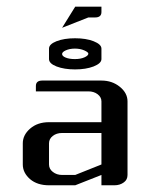

<svg xmlns="http://www.w3.org/2000/svg" viewBox="-20 -552 448 572"><path d="M165 -469.2 204.1 -532.2H282.2V-516.1Q282.2 -500 263.2 -500H243.2ZM47.9 -62V-125Q47.9 -149.9 69.8 -168.9Q91.8 -188 126 -188H282.2V-250Q282.2 -262.7 270.5 -271.5Q259.3 -279.8 243.2 -279.8H86.9V-295.9Q86.9 -312 106 -312H282.2Q314 -312 336.9 -293.5Q359.9 -274.9 359.9 -250V-30.8Q359.9 -16.6 349.1 -8.8Q337.4 0 320.8 0H282.2V-30.8L204.1 0H126Q91.3 0 69.8 -18.1Q47.9 -37.1 47.9 -62ZM126 -62Q126 -48.8 137.2 -40Q148.9 -30.8 165 -30.8H204.1L282.2 -62V-155.8H165Q148.4 -155.8 137.2 -147Q126 -138.2 126 -125ZM126 -376V-407.2Q126 -420.4 148.4 -429.2Q170.9 -438 203.6 -438Q236.3 -438 258.8 -429.2Q282.2 -419.9 282.2 -407.2V-376Q282.2 -363.3 258.8 -354Q235.8 -345.2 203.6 -345.2Q171.4 -345.2 148.4 -354Q126 -362.8 126 -376ZM165 -391.1Q165 -384.8 175.8 -380.4Q186.5 -376 203.1 -376Q219.7 -376 231 -380.9Q243.2 -386.2 243.2 -392.1Q243.2 -396.5 231 -401.9Q218.8 -407.2 203.1 -407.2Q187.5 -407.2 175.8 -401.9Q165 -397 165 -391.1Z"/></svg>

Font: Hhenum
Style: Regular
Weight: 400
Designer: T. Christopher White
Version: Version 1.0